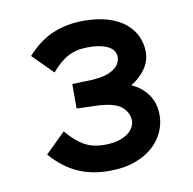

<svg xmlns="http://www.w3.org/2000/svg" viewBox="-60 -880 589 586"><g transform="rotate(-10 234.5 -587.5)"><path d="M414 -496Q414 -470 403 -445Q392 -420 370 -400Q348 -380 314 -367.5Q280 -355 234 -355Q179 -355 136 -374.5Q93 -394 55 -437L117 -498Q144 -466 170 -451Q196 -436 233 -436Q260 -436 278.5 -442Q297 -448 308 -457Q319 -466 323.5 -476Q328 -486 328 -494Q328 -517 309.5 -535Q291 -553 244 -557Q237 -558 225 -558Q213 -558 200 -559Q185 -559 168 -560V-636Q185 -636 200 -637Q213 -637 224.5 -637.5Q236 -638 241 -639Q265 -641 280.5 -647.5Q296 -654 304.5 -662Q313 -670 316 -678.5Q319 -687 319 -694Q319 -700 315.5 -708Q312 -716 303 -722.5Q294 -729 277.5 -733.5Q261 -738 234 -738Q199 -738 173 -724.5Q147 -711 121 -680L59 -742Q97 -784 140 -802Q183 -820 235 -820Q278 -820 310.5 -810Q343 -800 364 -782.5Q385 -765 395.5 -742Q406 -719 406 -694Q406 -665 388.5 -640.5Q371 -616 346 -602V-600Q376 -587 395 -560.5Q414 -534 414 -496Z"/></g></svg>

Font: TypoPRO Sinkin Sans
Style: 500 Medium
Weight: 500
Designer: Keith Bates
Foundry: K-Type
Version: Sinkin Sans (version 1.0)  by Keith Bates   •   © 2014   www